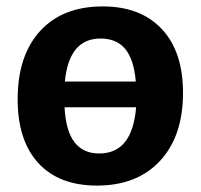

<svg xmlns="http://www.w3.org/2000/svg" viewBox="-20 -566 625 598"><path d="M550 -277Q550 -142 478.5 -65Q407 12 282 12Q164 12 99.5 -58Q35 -128 35 -257Q35 -393 105 -469.5Q175 -546 300 -546Q418 -546 484 -475.5Q550 -405 550 -277ZM182 -312H403Q397 -381 370 -413.5Q343 -446 293 -446Q195 -446 182 -312ZM404 -232H181Q185 -158 212 -123Q239 -88 289 -88Q341 -88 369.5 -124Q398 -160 404 -232Z"/></svg>

Font: Bitter Pro
Style: Bold
Weight: 700
Designer: Sol Matas, and Bitter project Authors
Foundry: Sol Matas
Version: Version 1.010